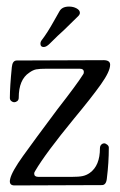

<svg xmlns="http://www.w3.org/2000/svg" viewBox="-20 -564 365 584"><path d="M24 0Q6 0 11 -20Q16 -42 50 -89.5Q84 -137 155 -232Q215 -309 233 -338Q235 -340 235 -345Q235 -355 222 -355H123Q100 -355 90 -353Q80 -351 69 -343Q37 -322 37 -267Q37 -260 32.5 -256.5Q28 -253 23 -253Q19 -253 14.5 -256.5Q10 -260 10 -266Q10 -300 16 -360Q18 -380 31 -380L295 -381Q315 -381 315 -367Q315 -347 287 -307.5Q259 -268 205 -203Q118 -97 87 -44Q84 -40 84 -36Q84 -26 97 -26H198Q220 -26 231.5 -28.5Q243 -31 253 -38Q284 -60 284 -113Q284 -120 288 -124Q292 -128 297 -128Q301 -128 306 -124Q311 -120 311 -115Q311 -69 305 -21Q303 -1 290 -1ZM103 -431Q103 -437 107 -442Q124 -464 144 -500L161 -530Q169 -544 190 -544Q203 -544 213 -538.5Q223 -533 223 -525Q223 -520 218 -515L174 -472Q159 -459 131 -431Q121 -421 113 -421Q103 -421 103 -431Z"/></svg>

Font: Hina Mincho
Style: Regular
Weight: 400
Designer: satsuyako
Foundry: satsuyako
Version: Version 1.100